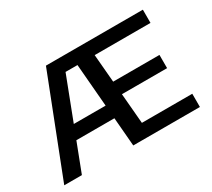

<svg xmlns="http://www.w3.org/2000/svg" viewBox="-117 -804 1119 1013"><g transform="rotate(-30 443.0 -297.5)"><path d="M16 0 248 -595H437V-514.5H321L123.5 0ZM162.5 -174 188.5 -255H452V-174ZM436.5 0 387 -595H838.5V-514.5H498.5L535.5 -80.5H842.5V0ZM465 -264V-344.5H795V-264Z"/></g></svg>

Font: Encode Sans SC SemiExpanded Medium
Style: Regular
Weight: 500
Width: 6
Designer: Multiple Designers
Foundry: Impallari Type
Version: Version 3.002